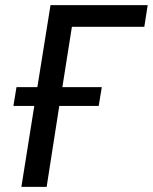

<svg xmlns="http://www.w3.org/2000/svg" viewBox="-20 -725 593 745"><path d="M63 0 113 -314H32L44 -387H125L176 -705H553L540 -621H259L222 -387H375L363 -314H210L161 0Z"/></svg>

Font: Nunito Sans 10pt Condensed SemiBold
Style: Italic
Weight: 600
Width: 3
Italic angle: -9°
Designer: Vernon Adams
Foundry: Vernon Adams
Version: Version 3.101;gftools[0.9.27]